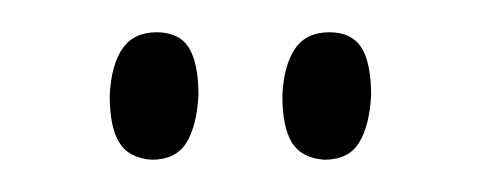

<svg xmlns="http://www.w3.org/2000/svg" viewBox="-20 -697 297 119"><path d="M74 -598Q60 -599 54 -608.5Q48 -618 48 -638Q49 -657 56 -667Q63 -677 77 -677Q91 -677 97 -667.5Q103 -658 103 -638Q102 -619 95.5 -608.5Q89 -598 74 -598ZM181 -598Q167 -599 161 -608.5Q155 -618 155 -638Q156 -657 163 -667Q170 -677 184 -677Q198 -677 204 -667.5Q210 -658 210 -638Q209 -619 202.5 -608.5Q196 -598 181 -598Z"/></svg>

Font: Yanone Kaffeesatz Light
Style: Regular
Weight: 300
Designer: Yanone (Cyrillic: Daniel Pouzeot, Huerta Tipografica, and Cyreal)
Foundry: Yanone
Version: Version 2.003